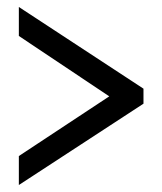

<svg xmlns="http://www.w3.org/2000/svg" viewBox="-20 -633 465 550"><path d="M34 -103V-186L293 -357L34 -530V-613L391 -379V-336Z"/></svg>

Font: Noto Serif Tamil ExtraCondensed Black
Style: Regular
Weight: 900
Width: 2
Designer: Indian Type Foundry, Tom Grace, and the Monotype Design Team
Foundry: Monotype Imaging Inc.
Version: Version 2.004; ttfautohint (v1.8.4.7-5d5b)